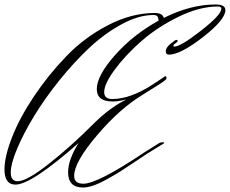

<svg xmlns="http://www.w3.org/2000/svg" viewBox="-37 -791 1026 857"><path d="M42 18Q82 18 179.5 -58.5Q277 -135 380 -238Q452 -310 527 -347Q491 -338 466 -338Q395 -338 395 -393Q395 -453 476 -544.5Q557 -636 671 -699Q670 -712 665.5 -718Q661 -724 647 -724Q582 -724 505.5 -682.5Q429 -641 360 -576Q291 -511 226.5 -430.5Q162 -350 115 -272.5Q68 -195 39.5 -127.5Q11 -60 11 -21Q11 18 42 18ZM654 -733Q689 -733 694 -711Q814 -771 925 -771Q969 -771 969 -746Q969 -703 868.5 -625Q768 -547 717 -547Q703 -547 703 -562.5Q703 -578 724 -595.5Q745 -613 750.5 -613Q756 -613 756 -608.5Q756 -604 746.5 -598Q737 -592 737 -587.5Q737 -583 741 -583Q769 -583 860 -654Q951 -725 951 -752Q951 -762 936 -762Q853 -762 758.5 -715.5Q664 -669 593 -606.5Q522 -544 475 -480Q428 -416 428 -380Q428 -349 464 -349Q546 -349 648 -416Q662 -425 677.5 -435.5Q693 -446 696.5 -448.5Q700 -451 703 -451Q706 -451 706 -440Q706 -433 628 -386L603 -370Q499 -308 396.5 -187.5Q294 -67 294 -6Q294 29 335 29Q399 29 606 -110L673 -152Q680 -156 688 -156Q696 -156 696 -154Q696 -152 693 -150L621 -106Q612 -100 565 -68.5Q518 -37 498 -24.5Q478 -12 442 8Q375 46 334 46Q267 46 267 -21Q267 -79 314 -153Q103 33 32 33Q-17 33 -17 -35Q-17 -92 17 -179Q51 -266 115 -361.5Q179 -457 259.5 -540.5Q340 -624 445 -678.5Q550 -733 654 -733Z"/></svg>

Font: Herr Von Muellerhoff
Style: Regular
Weight: 400
Version: Version 1.000